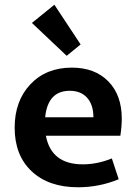

<svg xmlns="http://www.w3.org/2000/svg" viewBox="-20 -782 577 812"><path d="M262 -546 115 -685 210 -762 321 -594ZM310 10Q186 10 114 -57.5Q42 -125 42 -242Q42 -355 108.5 -425.5Q175 -496 284 -496Q381 -496 438 -438Q495 -380 495 -280Q495 -248 489 -208H174Q197 -87 330 -87Q392 -87 453 -112L482 -24Q400 10 310 10ZM275 -398Q182 -398 171 -286H375Q375 -339 348.5 -368.5Q322 -398 275 -398Z"/></svg>

Font: Cantarell
Style: Bold
Weight: 700
Designer: Dave Crossland, Nikolaus Waxweiler, Florian Fecher, Jacques Le Bailly, Eben Sorkin, Alexei Vanyashin, Alexios Zavras, Em
Version: Version 0.303